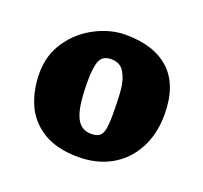

<svg xmlns="http://www.w3.org/2000/svg" viewBox="-78 -717 590 559"><g transform="rotate(20 217.0 -438.0)"><path d="M408.7 -449.2Q408.7 -539.1 360.8 -584.2Q313 -629.4 223.1 -629.4Q177.7 -629.4 131.6 -606Q85.4 -582.5 55.2 -539.3Q24.9 -496.1 24.9 -439.5Q24.9 -387.2 43.5 -344Q62 -300.8 104.5 -274.2Q147 -247.6 214.8 -247.6Q271.5 -247.6 315.4 -272.2Q359.4 -296.9 384 -342.8Q408.7 -388.7 408.7 -449.2ZM267.1 -397.5Q267.1 -368.2 263.9 -352.5Q260.7 -336.9 252.2 -330.3Q243.7 -323.7 227.1 -323.7Q203.6 -323.7 189.9 -339.1Q176.3 -354.5 170.7 -385Q165 -415.5 165 -464.4Q165 -508.8 173.6 -528.6Q182.1 -548.3 208.5 -548.3Q235.8 -548.3 248.5 -527.1Q261.2 -505.9 264.2 -475.8Q267.1 -445.8 267.1 -397.5Z"/></g></svg>

Font: Neuton ExtraBold
Style: Regular
Weight: 800
Designer: Brian M Zick
Foundry: Brian M Zick
Version: Version 1.560